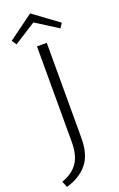

<svg xmlns="http://www.w3.org/2000/svg" viewBox="-198 -910 722 1162"><g transform="rotate(-20 163.5 -328.5)"><path d="M137 -658H200V-44Q200 61 152.5 119.5Q105 178 17 203L1 164Q70 140 103.5 91.5Q137 43 137 -44ZM308 -712 166 -802 25 -712 5 -742 166 -860 327 -742Z"/></g></svg>

Font: Ysabeau Semilight
Style: Regular
Weight: 300
Designer: Christian Thalmann (Catharsis Fonts)
Version: Version 0.003